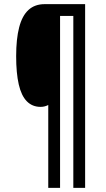

<svg xmlns="http://www.w3.org/2000/svg" viewBox="-20 -780 510 927"><path d="M391 127H334V-703H270V127H213V-273Q205 -269 196 -266.5Q187 -264 176 -264Q136 -264 109.5 -291Q83 -318 70.5 -372.5Q58 -427 58 -509Q58 -592 72.5 -648Q87 -704 117.5 -732Q148 -760 196 -760H391Z"/></svg>

Font: Noto Sans Display ExtraCondensed
Style: Regular
Weight: 400
Width: 2
Version: Version 2.003